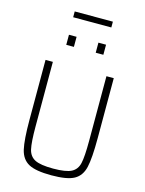

<svg xmlns="http://www.w3.org/2000/svg" viewBox="-148 -1119 919 1215"><g transform="rotate(15 311.0 -512.0)"><path d="M87 -296V-688H135V-264Q135 -162 145 -117.5Q155 -73 191.5 -54.5Q228 -36 311 -36Q394 -36 430 -54.5Q466 -73 476 -117Q486 -161 486 -264V-688H534V-296Q534 -163 520 -103Q506 -43 460 -17.5Q414 8 311 8Q208 8 161.5 -17.5Q115 -43 101 -103.5Q87 -164 87 -296ZM189 -814V-880H239V-814ZM382 -814V-880H432V-814ZM186 -994V-1032H436V-994Z"/></g></svg>

Font: Saira Semi Condensed ExtraLight
Style: Regular
Weight: 200
Width: 4
Designer: Hector Gatti with collaboration of the Omnibus-Type team
Foundry: Omnibus-Type
Version: Version 1.001; ttfautohint (v1.8)